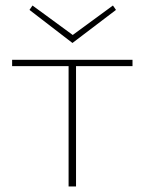

<svg xmlns="http://www.w3.org/2000/svg" viewBox="-20 -677 525 697"><path d="M243 -521 87 -641 98 -657 244 -550 390 -657 401 -641ZM461 -437H256V0H229V-437H24V-460H461Z"/></svg>

Font: Ysabeau SC Extralight
Style: Regular
Weight: 200
Designer: Christian Thalmann (Catharsis Fonts)
Version: Version 0.003